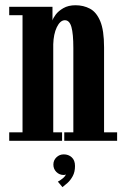

<svg xmlns="http://www.w3.org/2000/svg" viewBox="-20 -550 488 750"><path d="M16 0V-33H68V-490.5H16V-523.5H185V-470Q187 -478.5 197.5 -492.8Q208 -507 227.5 -518.2Q247 -529.5 275 -529.5Q306 -529.5 331.2 -516.2Q356.5 -503 371.5 -467.5Q386.5 -432 386.5 -365V-33H437.5V0H231V-33H266.5V-362.5Q266.5 -418 259 -444.5Q251.5 -471 233.5 -471Q224 -471 216 -463.8Q208 -456.5 201.8 -443.5Q195.5 -430.5 192 -413.5Q188.5 -396.5 188 -377V-33H222.5V0ZM224 181 206 159.5Q212.5 156.5 223.5 148Q234.5 139.5 237.5 131Q235 133.5 229 133.5Q212 133.5 200.2 121.8Q188.5 110 188.5 93Q188.5 76 200.5 64.5Q212.5 53 229 53Q247.5 53 260.2 64.5Q273 76 273 98.5Q273 121.5 264.2 137.8Q255.5 154 243.8 164.5Q232 175 224 181Z"/></svg>

Font: Imbue 24pt
Style: Bold
Weight: 700
Designer: Tyler Finck
Foundry: Etcetera Type Company
Version: Version 1.102